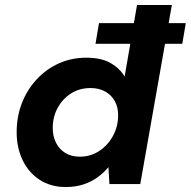

<svg xmlns="http://www.w3.org/2000/svg" viewBox="-20 -740 767 772"><path d="M364 -564 378 -647H727L713 -564ZM244 12Q184 12 139.5 -17Q95 -46 71 -96Q47 -146 47 -208Q47 -272 68.5 -326.5Q90 -381 128.5 -422Q167 -463 217.5 -485.5Q268 -508 327 -508Q388 -508 425.5 -486Q463 -464 481 -432L531 -720H671L544 0H420L416 -68Q398 -46 373.5 -28Q349 -10 317 1Q285 12 244 12ZM301 -110Q344 -110 379 -133Q414 -156 434.5 -194Q455 -232 455 -277Q455 -309 441.5 -333.5Q428 -358 403 -372Q378 -386 344 -386Q300 -386 266 -364.5Q232 -343 212 -306.5Q192 -270 192 -225Q192 -193 205 -166.5Q218 -140 242.5 -125Q267 -110 301 -110Z"/></svg>

Font: DM Sans 24pt ExtraBold
Style: Italic
Weight: 800
Italic angle: -10°
Designer: Colophon Foundry, Jonny Pinhorn
Foundry: Colophon Foundry
Version: Version 4.004;gftools[0.9.30]